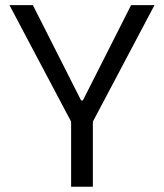

<svg xmlns="http://www.w3.org/2000/svg" viewBox="-20 -713 626 733"><path d="M251.5 0V-248.5L16.1 -693.4H105.5L289.6 -329.6H296.4L480.5 -693.4H569.8L334.5 -248.5V0Z"/></svg>

Font: Cascadia Mono NF SemiLight
Style: Regular
Weight: 350
Monospace: yes
Designer: Aaron Bell
Foundry: Saja Typeworks
Version: Version 2404.023; ttfautohint (v1.8.4)